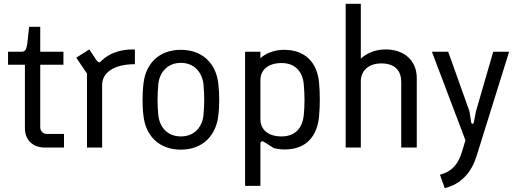

<svg xmlns="http://www.w3.org/2000/svg" viewBox="-20 -770 2697 1002"><path d="M214 0H314V-71H226C204 -71 190 -85 190 -108V-432H311V-500H190V-630H132L125 -565C119 -507 113 -500 89 -500H22V-432H110V-101C110 -40 151 0 214 0Z M434 0H513V-327C513 -387 569 -435 684 -435V-512H673C605 -512 547 -490 510 -453C501 -442 494 -442 485 -454L446 -512L378 -469L434 -386Z M924 11C1040 11 1107 -65 1119 -164C1123 -195 1124 -222 1124 -249C1124 -276 1123 -304 1119 -335C1108 -435 1040 -510 924 -510C807 -510 740 -435 729 -335C725 -304 724 -275 724 -248C724 -222 725 -195 729 -164C740 -65 807 11 924 11ZM924 -58C852 -58 812 -109 806 -170C801 -223 801 -274 806 -329C811 -389 852 -442 924 -442C996 -442 1036 -389 1042 -329C1047 -273 1047 -223 1042 -170C1036 -109 996 -58 924 -58Z M1259 200H1339V-21C1339 -31 1347 -36 1357 -30L1409 3C1424 6 1436 10 1466 10C1579 10 1635 -60 1645 -161C1648 -195 1649 -223 1649 -251C1649 -279 1648 -306 1645 -340C1635 -443 1574 -510 1462 -510C1411 -510 1365 -491 1339 -466V-500H1259ZM1449 -58C1379 -58 1339 -94 1339 -148V-352C1339 -406 1380 -441 1450 -441C1520 -441 1559 -396 1565 -333C1570 -280 1571 -220 1565 -166C1559 -111 1528 -58 1449 -58Z M1784 0H1863V-345C1863 -400 1902 -439 1970 -439C2044 -439 2074 -398 2074 -342V0H2155V-363C2155 -452 2092 -512 1992 -512C1930 -512 1887 -486 1863 -464V-750H1784Z M2276 142 2301 212C2387 191 2440 129 2466 48L2637 -500H2554L2464 -189L2453 -132C2451 -121 2441 -121 2439 -132L2430 -189L2319 -500H2234L2409 -38L2392 19C2373 83 2342 124 2276 142Z"/></svg>

Font: Finlandica
Style: Regular
Weight: 400
Designer: Niklas Ekholm, Juho Hiilivirta, Jaakko Suomalainen
Foundry: Helsinki Type Studio
Version: Version 2.000;Glyphs 3.2 (3202)